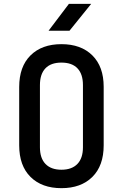

<svg xmlns="http://www.w3.org/2000/svg" viewBox="-20 -970 640 1000"><path d="M300 10Q198 10 139 -48.5Q80 -107 80 -213V-517Q80 -623 139 -681.5Q198 -740 300 -740Q402 -740 461 -681.5Q520 -623 520 -518V-213Q520 -107 461 -48.5Q402 10 300 10ZM300 -86Q354 -86 383 -116Q412 -146 412 -203V-527Q412 -584 383.5 -614Q355 -644 300 -644Q245 -644 216.5 -614Q188 -584 188 -527V-203Q188 -146 217 -116Q246 -86 300 -86ZM233 -810 339 -950H455L342 -810Z"/></svg>

Font: JetBrains Mono SemiBold
Style: Regular
Weight: 472
Monospace: yes
Designer: Philipp Nurullin, Konstantin Bulenkov
Foundry: JetBrains
Version: Version 2.305; ttfautohint (v1.8.4.7-5d5b)